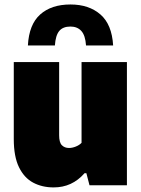

<svg xmlns="http://www.w3.org/2000/svg" viewBox="-20 -827 630 857"><path d="M219 9.5Q168 9.5 128 -11.8Q88 -33 64.8 -80.5Q41.5 -128 41.5 -206.5V-550H244V-223Q244 -191 256.2 -178.8Q268.5 -166.5 288 -166.5Q302.5 -166.5 318.2 -172.8Q334 -179 344 -189.5V-550H546.5V0H379.5L365.5 -54H357.5Q301.5 10 219 9.5ZM104.5 -624Q109.5 -718 159.5 -762.5Q209.5 -807 294.5 -807Q377 -807 428.2 -762.5Q479.5 -718 485 -624H364Q361 -669 343 -688.8Q325 -708.5 294.5 -708.5Q261 -708.5 244.5 -688.8Q228 -669 225 -624Z"/></svg>

Font: Encode Sans Semi Condensed Black
Style: Regular
Weight: 900
Width: 4
Designer: Multiple Designers
Foundry: Impallari Type
Version: Version 3.000; ttfautohint (v1.8.3) -l 8 -r 50 -G 200 -x 14 